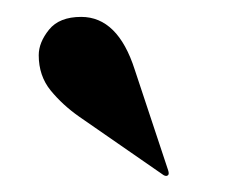

<svg xmlns="http://www.w3.org/2000/svg" viewBox="-20 -698 296 233"><path d="M143.5 -613.5 184 -491.5Q185.5 -487 184 -485.5Q182 -483.5 178.5 -485.5L76 -556.5Q56 -570.5 41.5 -588.2Q27 -606 27 -631Q27 -646.5 39.5 -662Q52 -677.5 78.5 -677.5Q123 -677.5 143.5 -613.5Z"/></svg>

Font: Fraunces 144pt
Style: Bold
Weight: 700
Version: Version 1.000;[b76b70a41]